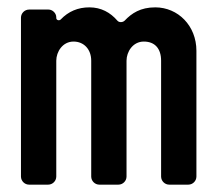

<svg xmlns="http://www.w3.org/2000/svg" viewBox="-20 -502 591 522"><path d="M223 -482C192 -482 166 -471 145 -449C141 -445 133 -447 133 -453V-455C133 -466 123 -476 112 -476H59C47 -476 37 -466 37 -454V-22C37 -10 47 0 59 0H111C123 0 133 -10 133 -22V-337C133 -361 150 -389 180 -389C208 -389 228 -368 228 -337V-22C228 -10 238 0 250 0H302C314 0 324 -10 324 -22V-337C324 -361 341 -389 371 -389C401 -389 418 -370 418 -337V-22C418 -10 428 0 440 0H492C504 0 514 -10 514 -22V-364C514 -432 464 -482 402 -482C362 -482 338 -466 319 -446C314 -441 304 -440 299 -446C280 -468 255 -482 223 -482Z"/></svg>

Font: DIN Rundschrift
Style: Eng
Weight: 400
Width: 3
Version: Version 1.027